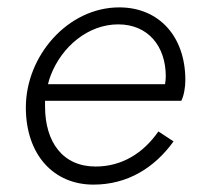

<svg xmlns="http://www.w3.org/2000/svg" viewBox="-20 -490 541 520"><path d="M233 10C325 10 398 -35 450 -107L409 -134C368 -75 310 -39 239 -39C150 -39 102 -105 102 -202C102 -207 102 -212 102 -217H471C478 -230 482 -254 482 -273C482 -392 410 -470 303 -470C164 -470 50 -339 50 -199C50 -71 125 10 233 10ZM110 -262C112 -270 114 -278 117 -285C147 -364 219 -424 300 -424C381 -424 429 -365 429 -283C429 -276 428 -269 427 -262Z"/></svg>

Font: Jost Light
Style: Italic
Weight: 300
Italic angle: -5°
Version: Version 3.710